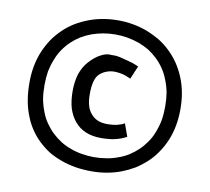

<svg xmlns="http://www.w3.org/2000/svg" viewBox="-77 -713 941 861"><g transform="rotate(10 393.5 -283.0)"><path d="M74.2 -137.7Q85.9 -105.5 103.5 -79.1Q121.1 -51.8 143.6 -30.3Q166 -8.8 192.4 8.8Q219.7 25.4 252 37.1Q283.2 48.8 318.4 54.7Q353.5 60.5 393.6 60.5Q428.7 60.5 461.9 54.7Q495.1 48.8 526.4 37.1Q556.6 25.4 585 8.8Q612.3 -8.8 635.7 -30.3Q659.2 -51.8 677.7 -79.1Q696.3 -105.5 710 -137.7Q723.6 -169.9 730.5 -206.1Q737.3 -242.2 737.3 -283.2Q737.3 -323.2 730.5 -359.4Q723.6 -395.5 710 -427.7Q696.3 -460 677.7 -487.3Q659.2 -513.7 635.7 -536.1Q612.3 -558.6 585 -575.2Q556.6 -591.8 526.4 -603.5Q495.1 -615.2 461.9 -621.1Q428.7 -627 393.6 -627Q358.4 -627 325.2 -621.1Q291 -615.2 260.7 -603.5Q229.5 -591.8 202.1 -575.2Q174.8 -558.6 151.4 -536.1Q127.9 -513.7 109.4 -487.3Q90.8 -460 77.1 -427.7Q63.5 -395.5 56.6 -359.4Q49.8 -323.2 49.8 -283.2Q49.8 -242.2 55.7 -206.1Q61.5 -169.9 74.2 -137.7ZM139.6 -402.3Q149.4 -428.7 165 -451.2Q179.7 -472.7 198.2 -490.2Q216.8 -507.8 238.3 -521.5Q259.8 -534.2 285.2 -543.9Q310.5 -552.7 336.9 -557.6Q364.3 -562.5 392.6 -562.5Q421.9 -562.5 449.2 -557.6Q475.6 -552.7 501 -543.9Q526.4 -534.2 547.9 -521.5Q569.3 -507.8 587.9 -490.2Q606.4 -472.7 621.1 -451.2Q636.7 -428.7 646.5 -402.3Q657.2 -376 663.1 -346.7Q668 -316.4 668 -283.2Q668 -249 663.1 -219.7Q657.2 -189.5 646.5 -163.1Q636.7 -136.7 621.1 -115.2Q606.4 -93.8 587.9 -76.2Q569.3 -58.6 547.9 -44.9Q526.4 -31.2 501 -22.5Q475.6 -12.7 449.2 -8.8Q421.9 -3.9 392.6 -3.9Q364.3 -3.9 336.9 -8.8Q310.5 -12.7 285.2 -22.5Q259.8 -31.2 238.3 -44.9Q216.8 -58.6 198.2 -76.2Q179.7 -93.8 165 -115.2Q149.4 -136.7 139.6 -163.1Q128.9 -189.5 123 -219.7Q118.2 -249 118.2 -283.2Q118.2 -316.4 123 -346.7Q128.9 -376 139.6 -402.3ZM503.9 -177.7Q488.3 -168.9 467.8 -164.1Q448.2 -160.2 425.8 -160.2Q400.4 -160.2 381.8 -168Q363.3 -175.8 350.6 -191.4Q336.9 -207 331.1 -228.5Q325.2 -251 325.2 -279.3Q325.2 -313.5 331.1 -335.9Q336.9 -359.4 350.6 -372.1Q364.3 -384.8 380.9 -390.6Q397.5 -397.5 418 -397.5Q424.8 -397.5 432.6 -396.5Q441.4 -394.5 451.2 -393.6Q460.9 -391.6 470.7 -387.7Q481.4 -383.8 492.2 -378.9Q492.2 -378.9 492.2 -379.9Q492.2 -379.9 493.2 -380.9Q493.2 -380.9 493.2 -381.8Q493.2 -381.8 494.1 -382.8Q494.1 -382.8 494.1 -383.8Q494.1 -383.8 494.1 -384.8Q494.1 -384.8 495.1 -385.7Q495.1 -385.7 495.1 -386.7Q495.1 -386.7 496.1 -387.7Q496.1 -387.7 496.1 -388.7Q496.1 -388.7 496.1 -389.6Q496.1 -389.6 497.1 -390.6Q497.1 -390.6 497.1 -391.6Q497.1 -391.6 498 -392.6Q498 -392.6 498 -392.6Q498 -392.6 498 -393.6Q498 -393.6 499 -394.5Q499 -394.5 499 -395.5Q499 -395.5 499 -396.5Q499 -396.5 500 -397.5Q500 -397.5 500 -397.5Q500 -397.5 500 -398.4Q500 -398.4 501 -399.4Q501 -399.4 501 -400.4Q501 -400.4 501 -401.4Q501 -401.4 502 -401.4Q502 -402.3 502 -403.3Q502 -403.3 502.9 -404.3Q502.9 -404.3 502.9 -404.3Q502.9 -405.3 503.9 -406.2Q503.9 -406.2 503.9 -407.2Q503.9 -407.2 503.9 -408.2Q503.9 -408.2 504.9 -409.2Q504.9 -409.2 504.9 -410.2Q504.9 -410.2 505.9 -411.1Q505.9 -411.1 505.9 -411.1Q505.9 -411.1 505.9 -412.1Q505.9 -412.1 505.9 -413.1Q505.9 -413.1 506.8 -414.1Q506.8 -414.1 506.8 -415Q506.8 -415 507.8 -416Q507.8 -416 507.8 -416Q507.8 -416 507.8 -417Q507.8 -417 508.8 -418Q508.8 -418 508.8 -418.9Q508.8 -418.9 509.8 -419.9Q509.8 -419.9 509.8 -419.9Q509.8 -419.9 509.8 -420.9Q509.8 -420.9 509.8 -421.9Q509.8 -421.9 510.7 -422.9Q510.7 -422.9 510.7 -423.8Q510.7 -423.8 511.7 -424.8Q511.7 -424.8 511.7 -424.8Q511.7 -424.8 511.7 -425.8Q511.7 -425.8 511.7 -425.8Q511.7 -425.8 512.7 -427.7Q512.7 -427.7 512.7 -427.7Q512.7 -428.7 513.7 -429.7Q513.7 -429.7 513.7 -430.7Q513.7 -430.7 513.7 -430.7Q513.7 -430.7 514.6 -431.6Q514.6 -431.6 515.6 -433.6Q515.6 -433.6 515.6 -434.6Q515.6 -434.6 515.6 -435.5Q515.6 -435.5 516.6 -436.5Q516.6 -436.5 516.6 -437.5Q516.6 -437.5 517.6 -438.5Q509.8 -441.4 503.9 -444.3Q497.1 -446.3 491.2 -449.2Q485.4 -451.2 474.6 -454.1Q463.9 -457 448.2 -460.9Q436.5 -463.9 429.7 -465.8Q423.8 -466.8 422.9 -466.8Q416 -468.8 408.2 -468.8Q400.4 -468.8 390.6 -468.8Q368.2 -471.7 342.8 -458Q317.4 -445.3 291 -416Q269.5 -391.6 257.8 -357.4Q247.1 -323.2 247.1 -279.3Q247.1 -236.3 256.8 -202.1Q267.6 -168 288.1 -143.6Q308.6 -119.1 338.9 -106.4Q369.1 -93.8 409.2 -93.8Q427.7 -93.8 443.4 -95.7Q460 -96.7 473.6 -100.6Q487.3 -103.5 500 -108.4Q512.7 -113.3 524.4 -120.1Q524.4 -120.1 523.4 -121.1Q523.4 -121.1 523.4 -122.1Q523.4 -122.1 522.5 -123Q522.5 -123 522.5 -124Q522.5 -124 522.5 -125Q522.5 -125 521.5 -126Q521.5 -126 521.5 -127Q521.5 -127 521.5 -127.9Q521.5 -127.9 520.5 -128.9Q520.5 -128.9 520.5 -129.9Q520.5 -129.9 520.5 -130.9Q520.5 -130.9 519.5 -131.8Q519.5 -131.8 519.5 -131.8Q519.5 -131.8 519.5 -132.8Q519.5 -132.8 518.6 -133.8Q518.6 -134.8 518.6 -135.7Q518.6 -135.7 517.6 -136.7Q517.6 -136.7 517.6 -137.7Q517.6 -137.7 517.6 -137.7Q517.6 -137.7 516.6 -139.6Q516.6 -139.6 516.6 -140.6Q516.6 -140.6 516.6 -141.6Q516.6 -141.6 515.6 -141.6Q515.6 -141.6 515.6 -142.6Q515.6 -142.6 515.6 -143.6Q515.6 -143.6 515.6 -144.5Q515.6 -144.5 514.6 -144.5Q514.6 -144.5 514.6 -145.5Q514.6 -145.5 514.6 -146.5Q514.6 -146.5 514.6 -146.5Q514.6 -147.5 513.7 -148.4Q513.7 -148.4 513.7 -149.4Q513.7 -149.4 512.7 -150.4Q512.7 -150.4 512.7 -151.4Q512.7 -151.4 512.7 -152.3Q512.7 -152.3 511.7 -152.3Q511.7 -152.3 511.7 -153.3Q511.7 -153.3 511.7 -154.3Q511.7 -154.3 511.7 -155.3Q511.7 -155.3 510.7 -156.2Q510.7 -156.2 510.7 -156.2Q510.7 -156.2 510.7 -157.2Q510.7 -157.2 509.8 -158.2Q509.8 -158.2 509.8 -158.2Q509.8 -158.2 509.8 -159.2Q509.8 -159.2 509.8 -160.2Q509.8 -160.2 508.8 -161.1Q508.8 -161.1 508.8 -162.1Q508.8 -162.1 508.8 -163.1Q508.8 -163.1 507.8 -164.1Q507.8 -164.1 507.8 -165Q507.8 -165 507.8 -166Q507.8 -166 506.8 -167Q506.8 -167 506.8 -168Q506.8 -168 505.9 -168.9Q505.9 -168.9 505.9 -169.9Q505.9 -169.9 505.9 -170.9Q505.9 -170.9 504.9 -172.9Q504.9 -172.9 504.9 -173.8Q504.9 -173.8 503.9 -174.8Q503.9 -174.8 503.9 -175.8Q503.9 -175.8 503.9 -177.7Z"/></g></svg>

Font: Aptus Gothic JP
Style: Medium
Weight: 400
Designer: Fuminori Ogawa / Motoya
Version: Version 1